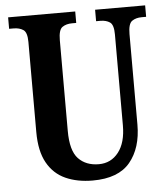

<svg xmlns="http://www.w3.org/2000/svg" viewBox="-52 -761 716 818"><g transform="rotate(-5 306.0 -352.0)"><path d="M312 10Q246 10 196 -12.5Q146 -35 118 -85Q90 -135 90 -217V-602Q90 -643 73.5 -654Q57 -665 32 -665H13V-714H300V-665H282Q257 -665 240.5 -653.5Q224 -642 224 -598V-210Q224 -125 256.5 -91Q289 -57 344 -57Q396 -57 428 -98Q460 -139 460 -213V-602Q460 -643 444 -654Q428 -665 403 -665H385V-714H599V-665H580Q555 -665 538.5 -653.5Q522 -642 522 -598V-211Q522 -111 472 -50.5Q422 10 312 10Z"/></g></svg>

Font: Noto Serif Armenian ExtraCondensed
Style: Bold
Weight: 700
Width: 2
Designer: Monotype Design Team
Foundry: Monotype Imaging Inc.
Version: Version 2.008; ttfautohint (v1.8.4.7-5d5b)